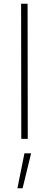

<svg xmlns="http://www.w3.org/2000/svg" viewBox="-20 -750 265 1037"><path d="M94 -730H129L130 0H95ZM112 78H148L102 267H74Z"/></svg>

Font: Panefresco 1wt
Style: Regular
Weight: 250
Version: Version 1.000